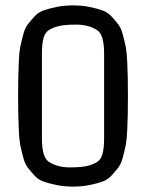

<svg xmlns="http://www.w3.org/2000/svg" viewBox="-20 -678 540 710"><path d="M452.5 -389.5Q453 -368 453 -323Q453 -278 452.5 -256.5Q452 -235 450.5 -198.5Q449 -162 445.5 -144Q442 -126 435 -99Q428 -72 418 -59Q408 -46 393 -29.5Q378 -13 357.5 -6Q337 1 310 6.5Q283 12 250 12Q217 12 190 6.5Q163 1 142.5 -6Q122 -13 107 -29.5Q92 -46 82 -59Q72 -72 65 -99Q58 -126 54.5 -144Q51 -162 49.5 -198.5Q48 -235 47.5 -256.5Q47 -278 47 -323Q47 -368 47.5 -389.5Q48 -411 49.5 -447.5Q51 -484 54.5 -502Q58 -520 65 -547Q72 -574 82 -587Q92 -600 107 -616.5Q122 -633 142.5 -640Q163 -647 190 -652.5Q217 -658 250 -658Q283 -658 310 -652.5Q337 -647 357.5 -640Q378 -633 393 -616.5Q408 -600 418 -587Q428 -574 435 -547Q442 -520 445.5 -502Q449 -484 450.5 -447.5Q452 -411 452.5 -389.5ZM365 -166V-480Q365 -549 340 -566Q308 -587 261.5 -587Q215 -587 193 -580.5Q171 -574 159.5 -566Q148 -558 142 -541Q135 -518 135 -480V-166Q135 -97 160 -80Q192 -59 238.5 -59Q285 -59 307 -65.5Q329 -72 340.5 -80Q352 -88 358 -105Q365 -128 365 -166Z"/></svg>

Font: Strait
Style: Regular
Weight: 400
Width: 3
Designer: Eduardo Rodriguez Tunni
Foundry: Eduardo Rodriguez Tunni
Version: Version 1.001